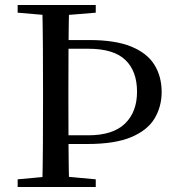

<svg xmlns="http://www.w3.org/2000/svg" viewBox="-20 -752 705 772"><path d="M206 -173V-208H335Q434 -208 482.5 -255Q531 -302 531 -383Q531 -466 484 -511Q437 -556 335 -556H206V-591H339Q443 -591 507 -565Q571 -539 600.5 -492Q630 -445 630 -382Q630 -324 602 -276.5Q574 -229 508.5 -201Q443 -173 331 -173ZM150 0Q152 -84 152.5 -169Q153 -254 153 -339V-392Q153 -478 152.5 -562.5Q152 -647 150 -732H258Q256 -648 255.5 -563Q255 -478 255 -393V-340Q255 -256 255.5 -170.5Q256 -85 258 0ZM191 -689 51 -701V-732H365V-701L219 -689ZM51 0V-31L193 -44H223L365 -31V0Z"/></svg>

Font: Noto Serif TC ExtraLight Medium
Style: Regular
Weight: 500
Version: Version 2.002-H1;hotconv 1.1.0;makeotfexe 2.6.0